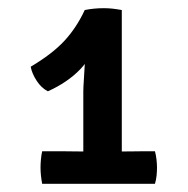

<svg xmlns="http://www.w3.org/2000/svg" viewBox="-20 -768 460 469"><path d="M277.5 -361H183.5V-543.5Q183.5 -554.5 184.8 -572.5Q186 -590.5 187 -610Q188 -629.5 188 -645.5L187 -743.5Q199.5 -746 211 -747Q222.5 -748 233 -748Q244 -748 253.8 -747Q263.5 -746 277.5 -743.5ZM135 -398.5Q144.5 -398.5 159.8 -398.2Q175 -398 183.5 -398H277.5Q285.5 -398 302.5 -398.2Q319.5 -398.5 328 -398.5H358.5Q361 -389.5 362.2 -379Q363.5 -368.5 363.5 -359Q363.5 -349.5 362.5 -339.2Q361.5 -329 358.5 -319H83Q81 -330 80 -339.5Q79 -349 79 -359Q79 -368 80 -378.8Q81 -389.5 83 -398.5ZM55 -605Q108 -636.5 137.5 -668.5Q167 -700.5 187 -743.5L220.5 -680Q206.5 -630.5 176 -598.8Q145.5 -567 97 -545Q81 -553 69.5 -570.8Q58 -588.5 55 -605Z"/></svg>

Font: Signika Light Medium
Style: Regular
Weight: 500
Version: Version 2.003;gftools[0.9.32]